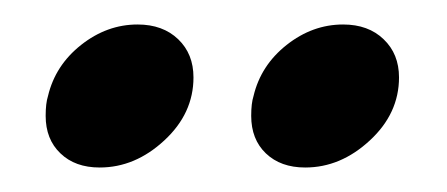

<svg xmlns="http://www.w3.org/2000/svg" viewBox="-20 -787 363 156"><path d="M19 -709Q24.9 -733.9 45.9 -750.5Q66.9 -767.1 91.8 -767.1Q112.3 -767.1 124.8 -755.1Q137.2 -743.2 137.2 -724.1Q137.2 -694.8 113.5 -672.9Q89.8 -650.9 61 -650.9Q41 -650.9 29.1 -662.4Q17.1 -673.8 17.1 -692.9Q17.1 -703.1 19 -709ZM186 -709Q191.9 -733.9 212.9 -750.5Q233.9 -767.1 258.8 -767.1Q279.3 -767.1 291.7 -755.1Q304.2 -743.2 304.2 -724.1Q304.2 -694.8 280.5 -672.9Q256.8 -650.9 228 -650.9Q208 -650.9 196 -662.4Q184.1 -673.8 184.1 -692.9Q184.1 -703.1 186 -709Z"/></svg>

Font: Libre Baskerville
Style: Italic
Weight: 400
Designer: Pablo Impallari, Rodrigo Fuenzalida
Foundry: Pablo Impallari, Rodrigo Fuenzalida
Version: Version 1.000